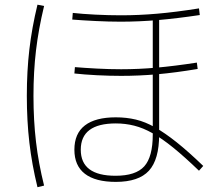

<svg xmlns="http://www.w3.org/2000/svg" viewBox="-20 -784 920 803"><path d="M291.1 -157.8Q291.1 -225.6 335 -259.4Q378.9 -293.3 464.4 -293.3Q508.9 -293.3 548.3 -283.9Q587.8 -274.4 628.9 -251.1Q670 -227.8 718.9 -188.9Q767.8 -150 830 -90L812.2 -70Q752.2 -127.8 705 -166.1Q657.8 -204.4 618.3 -226.7Q578.9 -248.9 541.7 -258.3Q504.4 -267.8 464.4 -267.8Q317.8 -267.8 317.8 -157.8Q317.8 -48.9 463.3 -48.9Q547.8 -48.9 583.3 -88.3Q618.9 -127.8 618.9 -221.1V-713.3H645.6V-221.1Q645.6 -116.7 602.8 -70Q560 -23.3 464.4 -23.3Q378.9 -23.3 335 -57.2Q291.1 -91.1 291.1 -157.8ZM282.2 -702.2 284.4 -730Q323.3 -725.6 378.9 -722.8Q434.4 -720 485.6 -720Q560 -720 637.2 -726.7Q714.4 -733.3 812.2 -748.9L815.6 -721.1Q718.9 -706.7 640 -700Q561.1 -693.3 484.4 -693.3Q435.6 -693.3 379.4 -696.1Q323.3 -698.9 282.2 -702.2ZM291.1 -476.7 293.3 -503.3Q332.2 -500 385 -497.2Q437.8 -494.4 486.7 -494.4Q560 -494.4 635 -501.1Q710 -507.8 803.3 -522.2L806.7 -495.6Q713.3 -480 637.2 -473.3Q561.1 -466.7 486.7 -466.7Q438.9 -466.7 385 -469.4Q331.1 -472.2 291.1 -476.7ZM136.7 -1.1Q113.3 -96.7 102.8 -187.8Q92.2 -278.9 92.2 -383.3Q92.2 -486.7 102.8 -577.2Q113.3 -667.8 136.7 -764.4L164.4 -758.9Q141.1 -662.2 130.6 -573.3Q120 -484.4 120 -383.3Q120 -280 130.6 -190.6Q141.1 -101.1 164.4 -7.8Z"/></svg>

Font: Paperlogy 1 Thin
Style: Regular
Weight: 250
Designer: redesigned by Lee Juim, glyphs from Gmarket Sans & Montserrat
Foundry: PT&
Version: Version 1.001